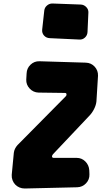

<svg xmlns="http://www.w3.org/2000/svg" viewBox="-20 -1075 627 1097"><path d="M531 -496Q529 -475 517.5 -452Q506 -429 489 -412L282 -193Q276 -185 277.5 -179Q279 -173 287 -173H418Q447 -173 467.5 -152.5Q488 -132 490 -103L491 -79Q492 -49 471.5 -27.5Q451 -6 421 -5L121 2Q105 2 91 -4Q77 -10 67 -20.5Q57 -31 51.5 -45.5Q46 -60 47 -76L59 -202Q62 -226 80 -246L356 -525Q361 -530 360 -537Q359 -544 351 -544L200 -546Q170 -547 149.5 -569Q129 -591 130 -620L132 -655Q133 -685 154.5 -705.5Q176 -726 206 -725L470 -717Q501 -716 521 -694Q541 -672 540 -642ZM480 -892Q479 -873 465.5 -860.5Q452 -848 434 -849L264 -857Q244 -858 231.5 -872Q219 -886 221 -906L233 -1015Q235 -1032 248.5 -1043.5Q262 -1055 279 -1055L442 -1049Q460 -1048 473 -1034.5Q486 -1021 485 -1003Z"/></svg>

Font: d puntillas B to tiptoe
Style: Regular
Weight: 400
Designer: deFharo
Foundry: deFharo.com
Version: Version 1.001 2012